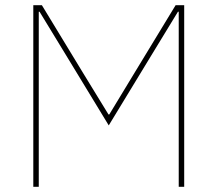

<svg xmlns="http://www.w3.org/2000/svg" viewBox="-20 -718 836 738"><path d="M108 0V-698H141L299 -438L397 -278H400L497 -438L655 -698H688V0H667V-504V-673H664L561 -504L398 -236L235 -504L132 -673H129V-504V0Z"/></svg>

Font: IBM Plex Sans Thin
Style: Regular
Weight: 250
Designer: Mike Abbink, Paul van der Laan, Pieter van Rosmalen
Foundry: Bold Monday
Version: Version 3.201